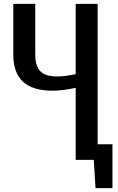

<svg xmlns="http://www.w3.org/2000/svg" viewBox="-20 -830 614 997"><path d="M373 0V-374Q307 -359 254 -359Q150 -359 99.5 -405.5Q49 -452 49 -547V-810H163V-547Q163 -489 188.5 -461Q214 -433 276 -433Q319 -433 373 -445V-810H487V-81H564V147H476L467 0Z"/></svg>

Font: Oswald
Style: Regular
Weight: 400
Designer: Vernon Adams
Foundry: Vernon Adams
Version: Version 4.103; ttfautohint (v1.8.3)